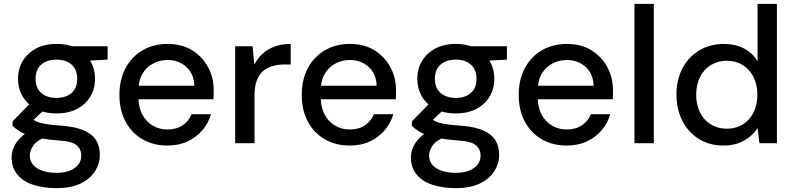

<svg xmlns="http://www.w3.org/2000/svg" viewBox="-20 -740 4102 992"><path d="M272 232Q203 232 150.5 214.5Q98 197 69 161Q40 125 40 73Q40 46 52 19Q64 -8 91 -33.5Q118 -59 163 -78L219 -34Q169 -14 151.5 12.5Q134 39 134 63Q134 93 152 113Q170 133 201.5 143Q233 153 272 153Q311 153 339.5 142Q368 131 384 111Q400 91 400 64Q400 32 376.5 11Q353 -10 286 -14Q229 -18 189.5 -25.5Q150 -33 122.5 -42.5Q95 -52 76.5 -64.5Q58 -77 45 -90V-113L145 -215L225 -188L117 -87L138 -131Q149 -124 159 -117.5Q169 -111 186 -106Q203 -101 231.5 -97Q260 -93 307 -90Q374 -84 416 -65Q458 -46 477 -14.5Q496 17 496 61Q496 104 472 143Q448 182 398.5 207Q349 232 272 232ZM272 -154Q209 -154 164.5 -178Q120 -202 96.5 -242.5Q73 -283 73 -333Q73 -383 96.5 -423.5Q120 -464 164.5 -488.5Q209 -513 272 -513Q335 -513 379.5 -488.5Q424 -464 447.5 -423.5Q471 -383 471 -333Q471 -283 447.5 -242.5Q424 -202 379.5 -178Q335 -154 272 -154ZM272 -234Q320 -234 349.5 -259.5Q379 -285 379 -333Q379 -381 349.5 -406.5Q320 -432 272 -432Q223 -432 193.5 -406.5Q164 -381 164 -333Q164 -285 193.5 -259.5Q223 -234 272 -234ZM353 -422 329 -501H536V-432Z M845 12Q772 12 716 -20.5Q660 -53 628.5 -112Q597 -171 597 -249Q597 -328 628 -387Q659 -446 715.5 -479.5Q772 -513 846 -513Q920 -513 973 -480Q1026 -447 1055 -393Q1084 -339 1084 -274Q1084 -264 1084 -252.5Q1084 -241 1083 -227H670V-297H984Q982 -359 942.5 -394.5Q903 -430 845 -430Q805 -430 770.5 -411.5Q736 -393 715.5 -358Q695 -323 695 -269V-241Q695 -186 715.5 -148Q736 -110 770 -90.5Q804 -71 844 -71Q892 -71 923.5 -92.5Q955 -114 970 -150H1070Q1057 -104 1026 -67.5Q995 -31 949.5 -9.5Q904 12 845 12Z M1195 0V-501H1285L1294 -406Q1311 -439 1337.5 -463Q1364 -487 1400 -500Q1436 -513 1482 -513V-407H1450Q1418 -407 1389.5 -399Q1361 -391 1340 -373.5Q1319 -356 1307 -325Q1295 -294 1295 -247V0Z M1787 12Q1714 12 1658 -20.5Q1602 -53 1570.5 -112Q1539 -171 1539 -249Q1539 -328 1570 -387Q1601 -446 1657.5 -479.5Q1714 -513 1788 -513Q1862 -513 1915 -480Q1968 -447 1997 -393Q2026 -339 2026 -274Q2026 -264 2026 -252.5Q2026 -241 2025 -227H1612V-297H1926Q1924 -359 1884.5 -394.5Q1845 -430 1787 -430Q1747 -430 1712.5 -411.5Q1678 -393 1657.5 -358Q1637 -323 1637 -269V-241Q1637 -186 1657.5 -148Q1678 -110 1712 -90.5Q1746 -71 1786 -71Q1834 -71 1865.5 -92.5Q1897 -114 1912 -150H2012Q1999 -104 1968 -67.5Q1937 -31 1891.5 -9.5Q1846 12 1787 12Z M2335 232Q2266 232 2213.5 214.5Q2161 197 2132 161Q2103 125 2103 73Q2103 46 2115 19Q2127 -8 2154 -33.5Q2181 -59 2226 -78L2282 -34Q2232 -14 2214.5 12.5Q2197 39 2197 63Q2197 93 2215 113Q2233 133 2264.5 143Q2296 153 2335 153Q2374 153 2402.5 142Q2431 131 2447 111Q2463 91 2463 64Q2463 32 2439.5 11Q2416 -10 2349 -14Q2292 -18 2252.5 -25.5Q2213 -33 2185.5 -42.5Q2158 -52 2139.5 -64.5Q2121 -77 2108 -90V-113L2208 -215L2288 -188L2180 -87L2201 -131Q2212 -124 2222 -117.5Q2232 -111 2249 -106Q2266 -101 2294.5 -97Q2323 -93 2370 -90Q2437 -84 2479 -65Q2521 -46 2540 -14.5Q2559 17 2559 61Q2559 104 2535 143Q2511 182 2461.5 207Q2412 232 2335 232ZM2335 -154Q2272 -154 2227.5 -178Q2183 -202 2159.5 -242.5Q2136 -283 2136 -333Q2136 -383 2159.5 -423.5Q2183 -464 2227.5 -488.5Q2272 -513 2335 -513Q2398 -513 2442.5 -488.5Q2487 -464 2510.5 -423.5Q2534 -383 2534 -333Q2534 -283 2510.5 -242.5Q2487 -202 2442.5 -178Q2398 -154 2335 -154ZM2335 -234Q2383 -234 2412.5 -259.5Q2442 -285 2442 -333Q2442 -381 2412.5 -406.5Q2383 -432 2335 -432Q2286 -432 2256.5 -406.5Q2227 -381 2227 -333Q2227 -285 2256.5 -259.5Q2286 -234 2335 -234ZM2416 -422 2392 -501H2599V-432Z M2908 12Q2835 12 2779 -20.5Q2723 -53 2691.5 -112Q2660 -171 2660 -249Q2660 -328 2691 -387Q2722 -446 2778.5 -479.5Q2835 -513 2909 -513Q2983 -513 3036 -480Q3089 -447 3118 -393Q3147 -339 3147 -274Q3147 -264 3147 -252.5Q3147 -241 3146 -227H2733V-297H3047Q3045 -359 3005.5 -394.5Q2966 -430 2908 -430Q2868 -430 2833.5 -411.5Q2799 -393 2778.5 -358Q2758 -323 2758 -269V-241Q2758 -186 2778.5 -148Q2799 -110 2833 -90.5Q2867 -71 2907 -71Q2955 -71 2986.5 -92.5Q3018 -114 3033 -150H3133Q3120 -104 3089 -67.5Q3058 -31 3012.5 -9.5Q2967 12 2908 12Z M3258 0V-720H3358V0Z M3718 12Q3646 12 3591 -22Q3536 -56 3505.5 -116Q3475 -176 3475 -251Q3475 -327 3505.5 -386Q3536 -445 3592 -479Q3648 -513 3720 -513Q3779 -513 3824 -489.5Q3869 -466 3894 -423V-720H3994V0H3904L3894 -78Q3879 -55 3855 -34.5Q3831 -14 3797 -1Q3763 12 3718 12ZM3735 -75Q3782 -75 3817.5 -97Q3853 -119 3873 -158.5Q3893 -198 3893 -250Q3893 -303 3873 -342.5Q3853 -382 3817.5 -404Q3782 -426 3735 -426Q3689 -426 3653 -404Q3617 -382 3597 -342.5Q3577 -303 3577 -250Q3577 -198 3597 -158.5Q3617 -119 3653 -97Q3689 -75 3735 -75Z"/></svg>

Font: DMSans_18ptMedium
Style: Regular
Weight: 500
Designer: Colophon Foundry, Jonny Pinhorn
Foundry: Colophon Foundry
Version: Version 4.004;gftools[0.9.30]